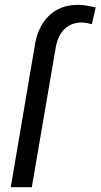

<svg xmlns="http://www.w3.org/2000/svg" viewBox="-20 -782 420 802"><path d="M112.8 0 212.9 -584C224.1 -650.4 264.2 -688 320.8 -688C335 -687.5 349.6 -685.1 363.8 -681.2L379.9 -751C347.7 -758.3 323.7 -761.7 308.6 -761.7C307.6 -761.7 306.6 -761.7 305.7 -761.7C255.4 -761.7 214.4 -746.1 182.6 -714.4C150.9 -682.6 131.3 -639.2 124 -583.5L24.9 0Z"/></svg>

Font: Roboto
Style: Italic
Weight: 400
Italic angle: -12°
Designer: Google
Version: Version 2.137; 2017